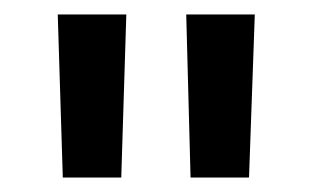

<svg xmlns="http://www.w3.org/2000/svg" viewBox="-20 -709 433 266"><path d="M244 -463 238 -689H333L325 -463ZM67 -463 60 -689H155L148 -463Z"/></svg>

Font: Cairo Play SemiBold
Style: Regular
Weight: 600
Designer: Mohamed Gaber, Accademia di Belle Arti di Urbino
Foundry: Kief Type Foundry, Accademia di Belle Arti di Urbino
Version: Version 3.130;gftools[0.9.24]